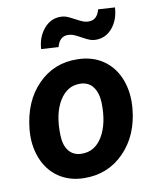

<svg xmlns="http://www.w3.org/2000/svg" viewBox="-85 -815 723 890"><g transform="rotate(-10 276.5 -370.5)"><path d="M303.7 -538.1Q373.5 -537.1 424.1 -502.2Q474.6 -467.3 498.3 -406Q522 -344.7 515.1 -270Q503.9 -144 427.5 -66.2Q351.1 11.7 238.8 9.8Q169.9 8.8 119.6 -25.6Q69.3 -60.1 45.4 -121.1Q21.5 -182.1 28.3 -255.9Q41 -386.7 117.2 -463.9Q193.4 -541 303.7 -538.1ZM164.6 -205.6Q165.5 -158.7 186.5 -131.6Q207.5 -104.5 245.6 -103.5Q309.1 -101.6 345.2 -161.9Q381.3 -222.2 378.9 -320.3Q377 -367.2 356.2 -395.3Q335.4 -423.3 296.9 -424.3Q235.4 -426.3 198.5 -366.5Q161.6 -306.6 164.6 -205.6ZM516.6 -744.6Q513.2 -687 482.2 -649.7Q451.2 -612.3 403.8 -612.3Q390.1 -612.3 377.7 -616.5Q365.2 -620.6 340.3 -634.5Q315.4 -648.4 303 -652.8Q290.5 -657.2 276.4 -656.7Q239.3 -655.3 227.1 -608.9L146 -613.8Q149.4 -670.4 181.9 -708.5Q214.4 -746.6 261.2 -745.6Q273.9 -745.6 285.4 -741.9Q296.9 -738.3 324 -723.6Q351.1 -709 363 -705.1Q375 -701.2 388.7 -701.7Q426.3 -703.1 438 -749.5Z"/></g></svg>

Font: RobotoInd
Style: Bold Italic
Weight: 700
Italic angle: -12°
Designer: Google
Version: Version 2.001150; 2014